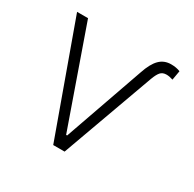

<svg xmlns="http://www.w3.org/2000/svg" viewBox="-124 -668 808 800"><g transform="rotate(30 280.0 -268.5)"><path d="M85.9 -530.3 250 -63.5H254.9L388.7 -444.3Q404.8 -492.7 427 -514.9Q449.2 -537.1 482.4 -537.1Q507.8 -537.1 526.4 -529.3L518.6 -484.4Q501 -490.2 487.3 -490.2Q468.8 -490.2 458.7 -478.8Q448.7 -467.3 439.5 -442.4L279.3 0H224.6L33.2 -530.3Z"/></g></svg>

Font: Pretendard Std ExtraLight
Style: Regular
Weight: 200
Designer: Base glyphs from Inter by Rasmus Andersson; Hangeul glyphs from Noto Sans CJK(Source Han Sans) by Jang Soo-young and Kan
Foundry: Kil Hyung-jin
Version: Version 1.309